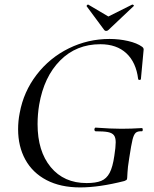

<svg xmlns="http://www.w3.org/2000/svg" viewBox="-20 -806 671 838"><path d="M394 -247Q395 -249 397 -249Q465 -244 510 -244Q552 -244 599 -247Q603 -247 603 -240Q603 -233 599 -233Q581 -234 572.5 -226.5Q564 -219 558.5 -197Q553 -175 544 -116Q537 -72 536.5 -54Q536 -36 535 -28Q534 -22 532 -20.5Q530 -19 523 -16Q413 12 330 12Q244 12 183 -20Q122 -52 90.5 -109.5Q59 -167 59 -242Q59 -278 66 -313Q83 -406 140 -480Q197 -554 280.5 -595Q364 -636 458 -636Q500 -636 539 -627Q578 -618 600 -602Q607 -597 607 -590L595 -461Q594 -457 589 -457Q584 -457 583 -461Q574 -534 531.5 -573.5Q489 -613 418 -613Q313 -613 242.5 -542Q172 -471 151 -349Q144 -307 144 -264Q144 -146 201.5 -76.5Q259 -7 358 -7Q398 -7 421.5 -16.5Q445 -26 458.5 -51.5Q472 -77 479 -126Q485 -164 485 -185Q485 -206 477 -216Q469 -226 451 -229.5Q433 -233 397 -233Q395 -233 393.5 -235.5Q392 -238 392 -241Q392 -244 394 -247ZM358 -779V-780Q358 -782 361 -784.5Q364 -787 365 -786L453 -734L557 -786H558Q561 -786 563.5 -783Q566 -780 563 -779L453 -675Q449 -671 443 -671Q438 -671 435 -675Z"/></svg>

Font: CormorantInfant-MediumItalic
Style: Italic
Weight: 500
Italic angle: -10°
Designer: Christian Thalmann (Catharsis Fonts)
Foundry: Catharsis Fonts
Version: Version 3.303